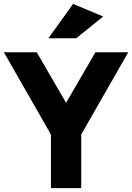

<svg xmlns="http://www.w3.org/2000/svg" viewBox="-31 -968 680 988"><path d="M387 0H231V-276L-11 -699H158L309 -439L460 -699H629L387 -276ZM361 -771H218L345 -948L500 -883Z"/></svg>

Font: Montserrat_am3
Style: Bold
Weight: 700
Designer: Julieta Ulanovsky
Foundry: Julieta Ulanovsky. Armenina letters added by Vahan Hovhannisyan
Version: Version 2.001